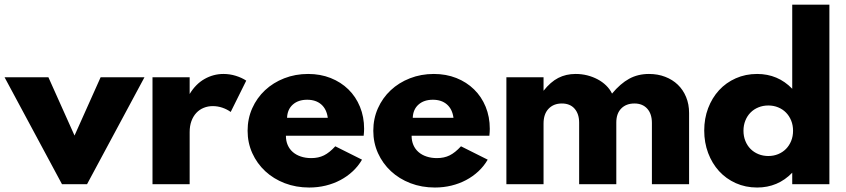

<svg xmlns="http://www.w3.org/2000/svg" viewBox="-39 -802 3682 836"><path d="M230.9 0 -19.1 -465.5H171.8L285.5 -211.8L399.1 -465.5H590L340 0Z M625 0V-465.5H786.8V-392.7Q813.2 -436.4 851.8 -458.2Q890.5 -480 934.1 -480Q961.8 -480 988 -471.8Q1014.1 -463.6 1033.2 -450.9L965.5 -314.5Q949.1 -326.4 928.9 -333.2Q908.6 -340 887.3 -340Q866.4 -340 848 -332.5Q829.5 -325 815.9 -310.5Q802.3 -295.9 794.5 -274.8Q786.8 -253.6 786.8 -226.8V0Z M1307.3 14.5Q1250 14.5 1200.9 -4.3Q1151.8 -23.2 1115.9 -56.6Q1080 -90 1059.5 -135.2Q1039.1 -180.5 1039.1 -232.7Q1039.1 -285.5 1059.3 -330.7Q1079.5 -375.9 1115 -409.1Q1150.5 -442.3 1198.6 -461.1Q1246.8 -480 1302.7 -480Q1355.9 -480 1400.7 -462.3Q1445.5 -444.5 1478 -412.7Q1510.5 -380.9 1528.4 -337Q1546.4 -293.2 1546.4 -241.4Q1546.4 -234.5 1545.9 -227.7Q1545.5 -220.9 1544.5 -210.9H1205.9Q1205.9 -188.6 1213.6 -170.7Q1221.4 -152.7 1235.9 -140Q1250.5 -127.3 1270.9 -120.5Q1291.4 -113.6 1316.4 -113.6Q1347.7 -113.6 1371.6 -125.5Q1395.5 -137.3 1420.9 -165L1537.3 -106.8Q1520.9 -78.6 1496.8 -56.1Q1472.7 -33.6 1443.2 -18Q1413.6 -2.3 1379.3 6.1Q1345 14.5 1307.3 14.5ZM1388.2 -289.1Q1383.2 -326.8 1359.8 -347.3Q1336.4 -367.7 1298.6 -367.7Q1259.5 -367.7 1235.9 -346.6Q1212.3 -325.5 1210.9 -289.1Z M1854.5 14.5Q1797.3 14.5 1748.2 -4.3Q1699.1 -23.2 1663.2 -56.6Q1627.3 -90 1606.8 -135.2Q1586.4 -180.5 1586.4 -232.7Q1586.4 -285.5 1606.6 -330.7Q1626.8 -375.9 1662.3 -409.1Q1697.7 -442.3 1745.9 -461.1Q1794.1 -480 1850 -480Q1903.2 -480 1948 -462.3Q1992.7 -444.5 2025.2 -412.7Q2057.7 -380.9 2075.7 -337Q2093.6 -293.2 2093.6 -241.4Q2093.6 -234.5 2093.2 -227.7Q2092.7 -220.9 2091.8 -210.9H1753.2Q1753.2 -188.6 1760.9 -170.7Q1768.6 -152.7 1783.2 -140Q1797.7 -127.3 1818.2 -120.5Q1838.6 -113.6 1863.6 -113.6Q1895 -113.6 1918.9 -125.5Q1942.7 -137.3 1968.2 -165L2084.5 -106.8Q2068.2 -78.6 2044.1 -56.1Q2020 -33.6 1990.5 -18Q1960.9 -2.3 1926.6 6.1Q1892.3 14.5 1854.5 14.5ZM1935.5 -289.1Q1930.5 -326.8 1907 -347.3Q1883.6 -367.7 1845.9 -367.7Q1806.8 -367.7 1783.2 -346.6Q1759.5 -325.5 1758.2 -289.1Z M2327.7 -465.5V-406.8Q2358.2 -445.5 2391.8 -462.7Q2425.5 -480 2467.3 -480Q2493.6 -480 2518 -473.9Q2542.3 -467.7 2563.2 -456.6Q2584.1 -445.5 2600.2 -429.8Q2616.4 -414.1 2625.9 -394.5Q2662.3 -438.2 2700.5 -459.1Q2738.6 -480 2786.8 -480Q2825 -480 2857 -467.7Q2889.1 -455.5 2912.3 -433.2Q2935.5 -410.9 2948.4 -379.5Q2961.4 -348.2 2961.4 -310V0H2799.5V-266.4Q2799.5 -306.4 2779.1 -328.9Q2758.6 -351.4 2723.6 -351.4Q2687.3 -351.4 2665.9 -329.5Q2644.5 -307.7 2644.5 -268.6V0H2482.7V-267.7Q2482.7 -305.9 2463 -328.6Q2443.2 -351.4 2407.3 -351.4Q2371.4 -351.4 2349.5 -328.4Q2327.7 -305.5 2327.7 -264.1V0H2165.9V-465.5Z M3027.3 -233.6Q3027.3 -285.9 3044.3 -330.9Q3061.4 -375.9 3091.8 -409.1Q3122.3 -442.3 3164.8 -461.1Q3207.3 -480 3257.7 -480Q3348.2 -480 3410.5 -415.5V-781.8H3572.3V0H3410.5V-50Q3348.2 14.5 3257.7 14.5Q3207.3 14.5 3164.8 -4.5Q3122.3 -23.6 3091.8 -57Q3061.4 -90.5 3044.3 -135.9Q3027.3 -181.4 3027.3 -233.6ZM3198.2 -232.7Q3198.2 -208.6 3206.4 -188.4Q3214.5 -168.2 3228.9 -153.6Q3243.2 -139.1 3263.2 -130.9Q3283.2 -122.7 3306.4 -122.7Q3329.5 -122.7 3349.3 -130.9Q3369.1 -139.1 3383.4 -153.6Q3397.7 -168.2 3405.9 -188.4Q3414.1 -208.6 3414.1 -232.7Q3414.1 -256.8 3405.9 -277Q3397.7 -297.3 3383.4 -311.8Q3369.1 -326.4 3349.3 -334.5Q3329.5 -342.7 3306.4 -342.7Q3283.2 -342.7 3263.2 -334.5Q3243.2 -326.4 3228.9 -311.8Q3214.5 -297.3 3206.4 -277Q3198.2 -256.8 3198.2 -232.7Z"/></svg>

Font: Spartan ExtBd
Style: Regular
Weight: 800
Designer: Matt Bailey, Mirko Velimirovic
Foundry: Matt Bailey
Version: Version 1.005